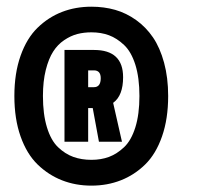

<svg xmlns="http://www.w3.org/2000/svg" viewBox="-20 -734 610 588"><path d="M24 -440Q24 -509.5 43 -563.2Q62 -617 95.2 -649.2Q128.5 -681.5 170 -697.5Q211.5 -713.5 260 -713.5Q298.5 -713.5 332.8 -703.8Q367 -694 397 -672.5Q427 -651 448.5 -619.5Q470 -588 482.5 -542Q495 -496 495 -440Q495 -370 476.2 -316.2Q457.5 -262.5 424.5 -230.2Q391.5 -198 350 -181.8Q308.5 -165.5 260 -165.5Q211.5 -165.5 170 -181.8Q128.5 -198 95.2 -230.2Q62 -262.5 43 -316.2Q24 -370 24 -440ZM260 -244.5Q289.5 -244.5 313.8 -253.5Q338 -262.5 360 -283.2Q382 -304 394.5 -344Q407 -384 407 -440Q407 -496 394.5 -535.8Q382 -575.5 360 -596.2Q338 -617 313.8 -626Q289.5 -635 260 -635Q237 -635 216.8 -629.8Q196.5 -624.5 176.5 -611Q156.5 -597.5 142.8 -576Q129 -554.5 120.2 -519.8Q111.5 -485 111.5 -440Q111.5 -384 123.8 -344Q136 -304 157.8 -283.2Q179.5 -262.5 204.5 -253.5Q229.5 -244.5 260 -244.5ZM177.5 -300V-581H268Q357 -581 357 -497.5Q357 -441 326.5 -419L353.5 -300H283L264 -403H250V-300ZM250 -518.5V-467H267.5Q288.5 -467 288.5 -494.5Q288.5 -518.5 267.5 -518.5Z"/></svg>

Font: League Mono Narrow ExtraBold
Style: Regular
Weight: 800
Width: 3
Designer: Tyler Finck
Foundry: The League of Moveable Type / Tyler Finck
Version: Version 2.210